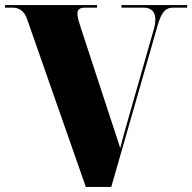

<svg xmlns="http://www.w3.org/2000/svg" viewBox="-20 -734 755 754"><path d="M86 -660 317 0H417L599 -634C616 -692 632 -704 662 -704H715V-714H457V-704H544C575 -704 590 -687 590 -657C590 -646 588 -633 584 -619L481 -258C471 -223 461 -188 452 -152C446 -174 432 -213 409 -284L296 -629C290 -648 284 -666 284 -680C284 -694 291 -704 313 -704H361V-714H0V-704H30C50 -704 74 -695 86 -660Z"/></svg>

Font: Noto Serif Display Black
Style: Regular
Weight: 900
Designer: Monotype Design Team
Foundry: Monotype Imaging Inc.
Version: Version 2.009